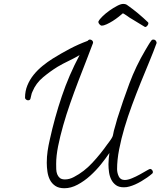

<svg xmlns="http://www.w3.org/2000/svg" viewBox="-20 -954 836 1000"><path d="M795.9 -730.5Q779.3 -684.6 757.3 -631.8Q735.4 -579.1 712.4 -522.5Q689.5 -465.8 667.5 -406.2Q645.5 -346.7 628.4 -289.1Q611.3 -231.4 600.6 -176.3Q589.8 -121.1 589.8 -73.2Q589.8 -53.7 598.6 -35.2Q607.4 -16.6 629.9 -16.6Q645.5 -16.6 667 -25.4Q688.5 -34.2 708.5 -45.4Q728.5 -56.6 743.7 -65.4Q758.8 -74.2 761.7 -74.2Q767.6 -74.2 772 -68.8Q776.4 -63.5 776.4 -57.6Q776.4 -51.8 771.5 -48.8Q749 -29.3 715.8 -9.8Q682.6 9.8 653.3 17.6Q640.6 21.5 625 21.5Q599.6 21.5 584 10.3Q568.4 -1 559.6 -18.6Q550.8 -36.1 547.9 -57.1Q544.9 -78.1 544.9 -98.6Q544.9 -113.3 546.4 -127.9Q547.9 -142.6 549.8 -157.2Q532.2 -130.9 506.3 -98.6Q480.5 -66.4 449.7 -38.6Q418.9 -10.7 384.3 7.8Q349.6 26.4 315.4 26.4Q286.1 26.4 268.1 14.2Q250 2 240.2 -17.1Q230.5 -36.1 227.1 -59.6Q223.6 -83 223.6 -106.4Q223.6 -137.7 228 -167.5Q232.4 -197.3 239.3 -226.6Q264.6 -341.8 301.8 -452.1Q338.9 -562.5 394.5 -667Q366.2 -650.4 337.4 -636.7Q308.6 -623 280.3 -606.4Q242.2 -583 204.6 -551.8Q167 -520.5 149.4 -477.5Q144.5 -467.8 143.1 -459Q141.6 -450.2 138.7 -440.4Q136.7 -431.6 126 -431.6Q121.1 -431.6 115.7 -435.5Q110.4 -439.5 110.4 -445.3Q110.4 -479.5 122.6 -509.3Q134.8 -539.1 155.3 -564.5Q175.8 -589.8 201.7 -610.8Q227.5 -631.8 253.9 -648.4Q297.9 -675.8 343.3 -699.7Q388.7 -723.6 436.5 -741.2Q438.5 -744.1 441.9 -746.1Q445.3 -748 448.2 -748Q454.1 -748 459.5 -743.7Q464.8 -739.3 464.8 -732.4Q464.8 -729.5 463.9 -728.5Q449.2 -688.5 429.2 -637.7Q409.2 -586.9 387.7 -530.8Q366.2 -474.6 345.7 -416Q325.2 -357.4 309.1 -300.8Q293 -244.1 282.7 -192.9Q272.5 -141.6 272.5 -100.6Q272.5 -86.9 272.9 -72.8Q273.4 -58.6 277.8 -46.9Q282.2 -35.2 291.5 -27.3Q300.8 -19.5 318.4 -19.5Q341.8 -19.5 365.2 -32.2Q418 -59.6 460.9 -106Q503.9 -152.3 538.1 -201.2Q544.9 -210 552.7 -220.7Q560.5 -231.4 565.4 -241.2Q568.4 -248 569.8 -256.8Q571.3 -265.6 573.2 -273.4Q578.1 -289.1 582 -304.2Q585.9 -319.3 590.8 -335.9Q620.1 -428.7 653.8 -519Q687.5 -609.4 737.3 -693.4Q745.1 -706.1 752.4 -718.8Q759.8 -731.4 768.6 -743.2Q771.5 -748 778.3 -748Q786.1 -748 790.5 -743.2Q794.9 -738.3 795.9 -730.5ZM752.9 -833Q752.9 -827.1 747.6 -820.3Q742.2 -813.5 736.3 -813.5L733.4 -814.5L666 -855.5Q663.1 -856.4 656.2 -861.3Q649.4 -866.2 641.6 -871.6Q633.8 -877 627.4 -880.9Q621.1 -884.8 620.1 -884.8Q612.3 -877.9 598.1 -866.7Q584 -855.5 567.9 -845.2Q551.8 -835 535.6 -827.6Q519.5 -820.3 509.8 -820.3Q504.9 -820.3 498.5 -827.1Q492.2 -834 492.2 -839.8V-840.8Q492.2 -841.8 492.7 -841.8Q493.2 -841.8 493.2 -842.8Q498 -853.5 514.2 -869.1Q530.3 -884.8 550.3 -898.9Q570.3 -913.1 589.8 -923.3Q609.4 -933.6 621.1 -933.6Q635.7 -933.6 643.6 -926.8Q672.9 -906.2 699.7 -883.8Q726.6 -861.3 752 -836.9V-835Q752 -834 752.9 -833Z"/></svg>

Font: Calligraffiti
Style: Regular
Weight: 400
Designer: Dathan Boardman
Foundry: Open Window
Version: Version 1.000